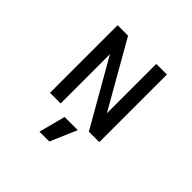

<svg xmlns="http://www.w3.org/2000/svg" viewBox="-235 -966 1471 1471"><g transform="rotate(45 500.0 -231.0)"><path d="M387.7 268.6 444.3 52.7H586.9L494.1 268.6ZM234.4 1V-731.4H347.7L653.3 -196.3V-731.4H768.6V1H655.3L349.6 -533.2V1Z"/></g></svg>

Font: Gen Shin Gothic Monospace Medium
Style: Regular
Weight: 500
Designer: [Source Han Sans]
Ryoko NISHIZUKA  (kana & ideographs); Paul D. Hunt (Latin, Greek & Cyrillic); Wenlong ZHANG  (bopomofo
Version: Version 1.002.20150607